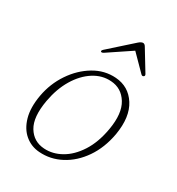

<svg xmlns="http://www.w3.org/2000/svg" viewBox="-161 -759 803 870"><g transform="rotate(30 240.5 -324.0)"><path d="M306.5 -457Q376 -452 413.5 -393.2Q451 -334.5 434.5 -236.5Q420.5 -158.5 381.5 -102Q342.5 -45.5 288 -16.8Q233.5 12 173.5 7.5Q130 4.5 97.5 -22.8Q65 -50 51.2 -98.8Q37.5 -147.5 49.5 -215Q62 -284 100 -340.5Q138 -397 192 -429.2Q246 -461.5 306.5 -457ZM184.5 -17Q230.5 -14 274.2 -38.8Q318 -63.5 351 -114.8Q384 -166 397 -241.5Q412.5 -331 382 -380.2Q351.5 -429.5 295.5 -433Q247.5 -436.5 204.2 -409Q161 -381.5 130 -330Q99 -278.5 86.5 -209Q70 -116.5 99 -68.5Q128 -20.5 184.5 -17ZM411 -526Q405.5 -522.5 399 -528.5L321 -607.5L203 -528.5Q193.5 -522.5 189 -526Q184.5 -530 193.5 -538.5L312 -644.5Q325 -656 334.5 -656Q343 -656 349.5 -644.5L414 -538.5Q418.5 -530 411 -526Z"/></g></svg>

Font: Fraunces 9pt Soft Thin
Style: Italic
Weight: 100
Italic angle: -16°
Version: Version 1.000;[b76b70a41]